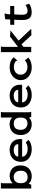

<svg xmlns="http://www.w3.org/2000/svg" viewBox="1740 -2450 721 4240"><g transform="rotate(-90 2100.0 -329.5)"><path d="M330 11Q220 11 166 -54L140 0H57V-670H183V-661Q177 -655 175.5 -647.5Q174 -640 174 -624V-408Q199 -441 244.5 -459Q290 -477 336 -476Q403 -476 455.5 -449Q508 -422 537.5 -369.5Q567 -317 567 -239Q567 -154 534 -98.5Q501 -43 447 -16Q393 11 330 11ZM309 -79Q346 -79 378.5 -93.5Q411 -108 430.5 -141Q450 -174 450 -230Q450 -307 412 -347Q374 -387 312 -387Q250 -387 212.5 -347.5Q175 -308 175 -234Q175 -159 207.5 -119Q240 -79 309 -79Z M926 11Q846 11 782.5 -17Q719 -45 683 -98.5Q647 -152 647 -229Q647 -306 681.5 -361.5Q716 -417 776 -446.5Q836 -476 911 -476Q978 -476 1032 -450Q1086 -424 1117.5 -372.5Q1149 -321 1149 -246Q1149 -236 1148.5 -223Q1148 -210 1147 -201H758Q762 -158 786.5 -131.5Q811 -105 849 -92Q887 -79 931 -79Q970 -79 1007 -88.5Q1044 -98 1071 -122L1133 -64Q1096 -25 1042 -7Q988 11 926 11ZM760 -287H1037Q1036 -336 999 -361.5Q962 -387 905 -387Q850 -387 809.5 -363Q769 -339 760 -287Z M1473 11Q1410 10 1356.5 -17Q1303 -44 1271 -98.5Q1239 -153 1239 -234Q1239 -316 1271.5 -370Q1304 -424 1358 -450.5Q1412 -477 1476 -477Q1528 -477 1567 -461.5Q1606 -446 1625 -415V-670H1750V-661Q1744 -655 1742.5 -647.5Q1741 -640 1742 -624L1741 -64Q1741 -48 1743 -32Q1745 -16 1753 0H1636Q1629 -16 1627.5 -27Q1626 -38 1626 -54Q1604 -22 1563.5 -5.5Q1523 11 1473 11ZM1493 -83Q1624 -83 1624 -234Q1624 -386 1489 -386Q1425 -386 1389 -347Q1353 -308 1353 -237Q1353 -163 1393 -123Q1433 -83 1493 -83Z M2126 11Q2046 11 1982.5 -17Q1919 -45 1883 -98.5Q1847 -152 1847 -229Q1847 -306 1881.5 -361.5Q1916 -417 1976 -446.5Q2036 -476 2111 -476Q2178 -476 2232 -450Q2286 -424 2317.5 -372.5Q2349 -321 2349 -246Q2349 -236 2348.5 -223Q2348 -210 2347 -201H1958Q1962 -158 1986.5 -131.5Q2011 -105 2049 -92Q2087 -79 2131 -79Q2170 -79 2207 -88.5Q2244 -98 2271 -122L2333 -64Q2296 -25 2242 -7Q2188 11 2126 11ZM1960 -287H2237Q2236 -336 2199 -361.5Q2162 -387 2105 -387Q2050 -387 2009.5 -363Q1969 -339 1960 -287Z M2736 11Q2655 11 2590.5 -19.5Q2526 -50 2488.5 -104.5Q2451 -159 2451 -229Q2451 -300 2488.5 -356Q2526 -412 2590.5 -444Q2655 -476 2736 -476Q2809 -476 2865.5 -452.5Q2922 -429 2956 -387L2892 -315L2886 -308L2879 -314Q2878 -322 2875.5 -329.5Q2873 -337 2861 -348Q2836 -368 2804 -375.5Q2772 -383 2733 -383Q2692 -383 2654.5 -365.5Q2617 -348 2594 -314Q2571 -280 2571 -231Q2571 -185 2594.5 -152Q2618 -119 2656.5 -101Q2695 -83 2741 -83Q2780 -83 2818.5 -96Q2857 -109 2887 -140L2950 -64Q2907 -24 2851 -6.5Q2795 11 2736 11Z M3241 -214 3186 -172V0H3069V-670H3195V-661Q3189 -655 3187.5 -647.5Q3186 -640 3186 -624V-292L3415 -469Q3432 -466 3458.5 -464Q3485 -462 3500 -462H3552L3324 -279L3584 0L3444 4Z M3955 10Q3889 10 3848.5 -14Q3808 -38 3791.5 -93.5Q3775 -149 3779 -242L3785 -375H3672L3673 -465H3790L3795 -575L3915 -589L3925 -590V-581Q3921 -574 3917 -566.5Q3913 -559 3911 -543L3904 -465H4088L4087 -375H3903L3895 -243Q3892 -179 3900.5 -144Q3909 -109 3929 -95Q3949 -81 3980 -81Q4019 -81 4051 -94Q4083 -107 4112 -126L4137 -42Q4095 -17 4050.5 -3.5Q4006 10 3955 10Z"/></g></svg>

Font: Inconsolata Expanded Bold
Style: Regular
Weight: 700
Width: 7
Monospace: yes
Designer: Raph Levien, Cyreal, Brenton Simpson
Foundry: Raph Levien, Cyreal, Google
Version: Version 3.001; ttfautohint (v1.8.2.53-6de2)